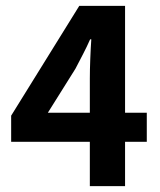

<svg xmlns="http://www.w3.org/2000/svg" viewBox="-20 -634 544 654"><path d="M286 0V-367Q286 -395 287.5 -433.5Q289 -472 291 -500H287Q276 -475 263 -450Q250 -425 237 -400L143 -250H480V-151H18V-240L250 -614H406V0Z"/></svg>

Font: Narnoor
Style: Bold
Weight: 700
Designer: S. Sridhar Murthy
Foundry: SIL International
Version: Version 3.000